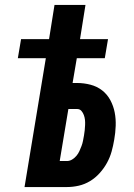

<svg xmlns="http://www.w3.org/2000/svg" viewBox="-20 -755 540 775"><path d="M79 0 165 -520H52L65 -597H178L200 -735H325L303 -597H416L403 -520H290L273 -420H291Q319 -420 345.5 -413Q372 -406 392.5 -390Q413 -374 425.5 -350.5Q438 -327 443 -301Q448 -275 447 -247Q446 -219 441 -191Q437 -167 430.5 -143.5Q424 -120 412 -98Q400 -76 382.5 -56.5Q365 -37 343.5 -24Q322 -11 298 -5.5Q274 0 250 0ZM250 -105Q261 -105 271 -111Q281 -117 288.5 -126Q296 -135 300.5 -145Q305 -155 309 -165.5Q313 -176 315 -186.5Q317 -197 319 -208Q321 -219 322 -229.5Q323 -240 323.5 -250.5Q324 -261 323 -271Q322 -281 318.5 -290.5Q315 -300 308.5 -307.5Q302 -315 291 -315H256L221 -105Z"/></svg>

Font: Iosevka Extrabold Oblique
Style: Regular
Weight: 800
Italic angle: -9°
Monospace: yes
Designer: Belleve Invis
Foundry: Belleve Invis
Version: Version 32.5.0; ttfautohint (v1.8.4)